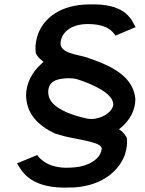

<svg xmlns="http://www.w3.org/2000/svg" viewBox="-20 -725 665 878"><path d="M381 -615C474 -615 497 -578 508 -562L600 -601C583 -630 562 -702 415 -705C399 -705 381 -705 365 -704C240 -696 171 -630 150 -557C142 -529 140 -506 144 -481C149 -470 158 -459 171 -449L179 -442L170 -434C125 -394 101 -344 99 -291C101 -205 151 -153 232 -114C238 -112 244 -111 249 -110H250L249 -109C317 -87 449 -79 445 -44C439 5 381 35 324 40C309 42 293 42 277 42C192 39 161 -2 150 -16L58 22C77 52 110 130 268 133C285 133 301 132 322 132C458 122 527 48 551 -17C560 -46 563 -70 560 -94C554 -106 546 -117 534 -127L524 -134L534 -142C576 -177 599 -224 599 -272C592 -351 533 -400 443 -438C420 -447 398 -455 378 -462C337 -476 251 -480 257 -532C264 -585 315 -615 381 -615ZM498 -246V-245C493 -211 442 -179 394 -181C388 -181 383 -182 377 -183C304 -198 210 -234 202 -290C198 -312 202 -337 222 -351C242 -367 305 -373 338 -361C388 -345 499 -302 498 -246Z"/></svg>

Font: Bluebird
Style: LiExtObl
Weight: 300
Designer: Jasper
Foundry: Cannot Into Space Fonts
Version: Version 0.98